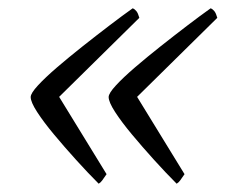

<svg xmlns="http://www.w3.org/2000/svg" viewBox="-20 -491 581 463"><path d="M218 -48Q192 -74 163.5 -105.5Q135 -137 110 -167Q85 -197 69.5 -221Q54 -245 54 -257Q54 -266 71.5 -285Q89 -304 117.5 -328.5Q146 -353 179.5 -379.5Q213 -406 244.5 -430Q276 -454 300 -471Q305 -469 309 -464Q313 -459 316 -448L109 -244L110 -278L237 -71Q230 -61 226.5 -56Q223 -51 218 -48ZM406 -48Q380 -74 351.5 -105.5Q323 -137 298 -167Q273 -197 257.5 -221Q242 -245 242 -257Q242 -266 259.5 -285Q277 -304 305.5 -328.5Q334 -353 367.5 -379.5Q401 -406 432.5 -430Q464 -454 488 -471Q493 -469 497 -464Q501 -459 504 -448L297 -244L298 -278L425 -71Q418 -61 414.5 -56Q411 -51 406 -48Z"/></svg>

Font: Texturina Medium 12pt Thin
Style: Italic
Weight: 250
Italic angle: -11°
Version: Version 1.002